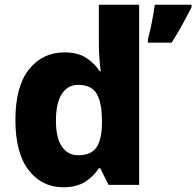

<svg xmlns="http://www.w3.org/2000/svg" viewBox="-20 -780 828 810"><path d="M246 10Q157 10 101 -62Q45 -134 45 -274Q45 -415 102 -487Q159 -559 252 -559Q308 -559 343.5 -536Q379 -513 401 -479H405Q402 -498 399.5 -532.5Q397 -567 397 -598V-760H567V0H438L403 -70H397Q376 -37 340 -13.5Q304 10 246 10ZM310 -125Q364 -125 386.5 -157.5Q409 -190 410 -257V-272Q410 -345 388.5 -383.5Q367 -422 309 -422Q266 -422 241 -384Q216 -346 216 -271Q216 -197 241.5 -161Q267 -125 310 -125ZM788 -749Q770 -715 750.5 -678.5Q731 -642 704 -600H604V-614Q612 -643 620.5 -685.5Q629 -728 633 -760H788Z"/></svg>

Font: Noto Sans Lao Looped ExtraBold
Style: Regular
Weight: 800
Designer: Mark Frömberg, Ben Mitchell
Foundry: The Fontpad Ltd
Version: Version 1.002; ttfautohint (v1.8.4.7-5d5b)